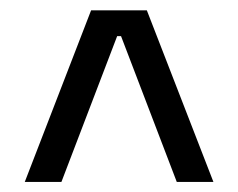

<svg xmlns="http://www.w3.org/2000/svg" viewBox="-20 -659 462 372"><path d="M156.5 -639H264.5L393.5 -306.5H322.5L214.5 -589H207L99 -306.5H28Z"/></svg>

Font: Anek Bangla Medium
Style: Regular
Weight: 400
Version: Version 1.003